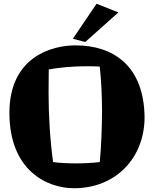

<svg xmlns="http://www.w3.org/2000/svg" viewBox="-20 -976 816 1020"><path d="M510 -115C472 -110 417 -108 381 -108C348 -108 295 -110 262 -115C246 -233 238 -363 238 -484C238 -511 239 -578 239 -607C297 -618 374 -624 432 -624C451 -624 490 -624 510 -622C518 -548 522 -463 522 -388C522 -310 518 -193 510 -115ZM748 -353C745 -630 578 -735 381 -735C255 -735 30 -674 30 -376C30 -73 227 24 373 24C598 24 748 -140 748 -353ZM493 -956 367 -770 433 -753 609 -910Z"/></svg>

Font: Galindo
Style: Regular
Weight: 400
Designer: Astigmatic (AOETI)
Foundry: Astigmatic (AOETI)
Version: Version 1.000